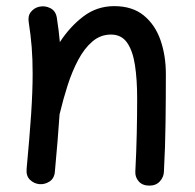

<svg xmlns="http://www.w3.org/2000/svg" viewBox="-20 -554 629 620"><path d="M65.9 -8.3Q75.7 -112.8 80.6 -186.3Q85.4 -259.8 85.4 -315.9Q85.4 -363.3 82.3 -402.6Q79.1 -441.9 72.8 -481.9Q69.3 -502.9 80.1 -515.9Q90.8 -528.8 106.4 -532.2Q124.5 -536.6 142.3 -527.8Q160.2 -519 163.6 -496.1Q169.9 -456.5 173.3 -418Q205.6 -467.8 249.3 -501Q293 -534.2 349.1 -534.2Q407.2 -534.2 444.1 -504.2Q481 -474.1 498.3 -424.3Q515.6 -374.5 515.6 -314.9Q515.6 -238.3 514.6 -159.9Q513.7 -81.5 509.3 0.5Q508.8 17.6 496.3 31.5Q483.9 45.4 462.4 45.4Q439.9 45.4 428 31.7Q416 18.1 417 0Q420.4 -65.4 421.6 -122.8Q422.9 -180.2 422.9 -236.3Q422.9 -297.4 415.8 -343.8Q408.7 -390.1 390.4 -416.3Q372.1 -442.4 338.4 -442.4Q304.7 -442.4 278.6 -420.2Q252.4 -397.9 232.7 -360.8Q212.9 -323.7 198.5 -278.8Q184.1 -233.9 173.3 -188.5Q172.9 -187 172.4 -185.5Q169.9 -146 166 -99.9Q162.1 -53.7 157.2 0.5Q155.3 22.5 139.4 32.5Q123.5 42.5 106 40.5Q89.4 38.6 76.7 26.4Q64 14.2 65.9 -8.3Z"/></svg>

Font: Mikhak Medium
Style: Regular
Weight: 500
Designer: Amin Abedi
Version: Version 3.3